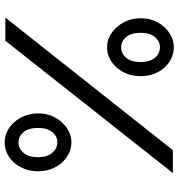

<svg xmlns="http://www.w3.org/2000/svg" viewBox="9 -773 768 826"><g transform="rotate(90 393.0 -360.0)"><path d="M183.6 -723.6Q209 -723.6 231.4 -712.9Q253.9 -702.1 271 -683.1Q288.1 -664.1 297.9 -638.2Q307.6 -612.3 307.6 -581.1Q307.6 -549.8 297.9 -523.9Q288.1 -498 271 -478.5Q253.9 -459 231.4 -447.8Q209 -436.5 183.6 -436.5Q158.2 -436.5 136.2 -447.8Q114.3 -459 96.7 -478.5Q79.1 -498 68.8 -523.9Q58.6 -549.8 58.6 -581.1Q58.6 -612.3 68.8 -638.2Q79.1 -664.1 96.7 -683.1Q114.3 -702.1 136.2 -712.9Q158.2 -723.6 183.6 -723.6ZM183.6 -497.1Q210 -497.1 228.5 -519Q247.1 -541 247.1 -581.1Q247.1 -620.1 228.5 -642.1Q210 -664.1 183.6 -664.1Q157.2 -664.1 139.2 -642.1Q121.1 -620.1 121.1 -581.1Q121.1 -541 139.2 -519Q157.2 -497.1 183.6 -497.1ZM592.8 -283.2Q618.2 -283.2 640.6 -272Q663.1 -260.7 680.2 -241.7Q697.3 -222.7 707 -196.8Q716.8 -170.9 716.8 -139.6Q716.8 -108.4 707 -82.5Q697.3 -56.6 680.2 -37.1Q663.1 -17.6 640.6 -6.8Q618.2 3.9 592.8 3.9Q567.4 3.9 545.4 -6.8Q523.4 -17.6 505.9 -37.1Q488.3 -56.6 478 -83Q467.8 -109.4 467.8 -139.6Q467.8 -170.9 478 -196.8Q488.3 -222.7 505.9 -241.7Q523.4 -260.7 545.4 -272Q567.4 -283.2 592.8 -283.2ZM592.8 -55.7Q619.1 -55.7 637.7 -77.6Q656.2 -99.6 656.2 -139.6Q656.2 -178.7 637.7 -200.7Q619.1 -222.7 592.8 -222.7Q566.4 -222.7 548.3 -200.7Q530.3 -178.7 530.3 -139.6Q530.3 -99.6 548.3 -77.6Q566.4 -55.7 592.8 -55.7ZM155.3 1H55.7L626 -719.7H724.6Z"/></g></svg>

Font: Allerta
Style: Regular
Weight: 400
Designer: Matt McInerney
Foundry: Matt McInerney
Version: Version 1.0